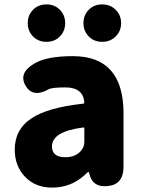

<svg xmlns="http://www.w3.org/2000/svg" viewBox="-20 -838 646 872"><path d="M216 14Q139 14 92 -37Q47 -85 47 -159Q47 -250 122 -300Q197 -350 357 -367Q363 -368 363 -374Q357 -441 277 -441Q217 -441 202 -433Q129 -392 96 -449Q63 -506 135 -549Q191 -583 311 -583Q541 -583 541 -323V-81Q541 0 470 7Q399 15 385 -52Q384 -57 381.5 -57Q379 -57 361 -40Q300 14 216 14ZM277 -124Q321 -124 346 -151Q363 -169 363 -193V-255Q363 -260 358 -259Q216 -241 216 -173Q216 -124 277 -124ZM191 -648Q154 -648 130 -672.5Q106 -697 106 -733Q106 -769 130 -793.5Q154 -818 191 -818Q228 -818 252 -793.5Q276 -769 276 -733Q276 -697 252 -672.5Q228 -648 191 -648ZM444 -648Q407 -648 383 -672.5Q359 -697 359 -733Q359 -769 383 -793.5Q407 -818 444 -818Q481 -818 505.5 -793.5Q530 -769 530 -733Q530 -697 505.5 -672.5Q481 -648 444 -648Z"/></svg>

Font: Resource Han Rounded JP Heavy
Style: Regular
Weight: 900
Designer: Cyano Hao (round all glyphs); Ryoko NISHIZUKA 西塚涼子 (kana, bopomofo & ideographs); Paul D. Hunt (Latin, Greek & Cyrillic)
Foundry: Cyano Hao
Version: 0.990